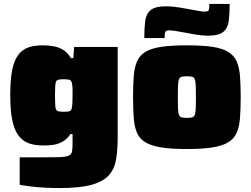

<svg xmlns="http://www.w3.org/2000/svg" viewBox="-20 -748 1273 974"><path d="M281 206Q245 206 207.5 204Q170 202 136.5 198Q103 194 80 190V50Q103 50 125.5 50Q148 50 171 50Q194 50 217 50Q266 50 292.5 48.5Q319 47 331 40.5Q343 34 345.5 19.5Q348 5 348 -21V-68H338Q319 -41 296 -28.5Q273 -16 248.5 -13Q224 -10 200 -10Q156 -10 125 -21.5Q94 -33 73 -61.5Q52 -90 42 -139.5Q32 -189 32 -266Q32 -342 41.5 -391Q51 -440 71.5 -468Q92 -496 122.5 -507Q153 -518 195 -518Q224 -518 251 -513.5Q278 -509 300.5 -495Q323 -481 340 -453H352L356 -510H577V-55Q577 9 569.5 57.5Q562 106 534 139Q506 172 446.5 189Q387 206 281 206ZM304 -181Q326 -181 334.5 -184.5Q343 -188 345 -204Q347 -216 347.5 -230Q348 -244 348 -263Q348 -282 348 -295.5Q348 -309 346 -319Q344 -338 334.5 -342Q325 -346 304 -346Q287 -346 277.5 -344Q268 -342 264.5 -334.5Q261 -327 260 -310Q259 -293 259 -263Q259 -233 260 -216Q261 -199 264.5 -192Q268 -185 277.5 -183Q287 -181 304 -181Z M928 8Q849 8 798.5 0Q748 -8 718 -26Q688 -44 675 -74Q662 -104 658.5 -149Q655 -194 655 -255Q655 -317 658.5 -361.5Q662 -406 675 -436.5Q688 -467 718 -485Q748 -503 798.5 -510.5Q849 -518 928 -518Q1006 -518 1057 -510.5Q1108 -503 1137.5 -485Q1167 -467 1180.5 -436.5Q1194 -406 1197.5 -361.5Q1201 -317 1201 -255Q1201 -194 1197.5 -149Q1194 -104 1180.5 -74Q1167 -44 1137.5 -26Q1108 -8 1057 0Q1006 8 928 8ZM927 -150Q945 -150 954.5 -152.5Q964 -155 968 -165Q972 -175 973 -196.5Q974 -218 974 -255Q974 -293 973 -314.5Q972 -336 968 -346Q964 -356 954.5 -358.5Q945 -361 927 -361Q911 -361 901.5 -358.5Q892 -356 888 -346Q884 -336 883 -314.5Q882 -293 882 -255Q882 -218 883 -196.5Q884 -175 888 -165Q892 -155 901.5 -152.5Q911 -150 927 -150ZM712 -555Q712 -605 716.5 -641Q721 -677 744 -696.5Q767 -716 822 -716Q854 -716 887 -710.5Q920 -705 947 -700Q970 -696 988 -692.5Q1006 -689 1018 -689Q1037 -689 1039.5 -698Q1042 -707 1042 -728H1145Q1145 -679 1140.5 -642.5Q1136 -606 1113 -586.5Q1090 -567 1035 -567Q1003 -567 970.5 -573Q938 -579 910 -584Q887 -588 869 -591Q851 -594 838 -594Q821 -594 818 -585Q815 -576 815 -555Z"/></svg>

Font: Saira SemiExpanded Black
Style: Regular
Weight: 900
Width: 6
Designer: Hector Gatti with collaboration of the Omnibus-Type team
Foundry: Omnibus-Type
Version: Version 1.101